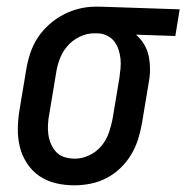

<svg xmlns="http://www.w3.org/2000/svg" viewBox="-20 -548 559 576"><path d="M203 8Q174 8 147 1.5Q120 -5 98 -20Q76 -35 61 -58Q46 -81 39.5 -107.5Q33 -134 33.5 -163Q34 -192 39 -221L59 -341Q63 -365 71 -389Q79 -413 93 -434.5Q107 -456 127 -474Q147 -492 170 -504Q193 -516 217.5 -522Q242 -528 266 -528H281L519 -520L506 -440L388 -444Q402 -432 412 -415.5Q422 -399 426 -380Q430 -361 430 -340.5Q430 -320 426 -299L406 -179Q402 -155 394.5 -131Q387 -107 374 -85Q361 -63 342 -44.5Q323 -26 300 -14Q277 -2 252 3Q227 8 203 8ZM205 -72Q226 -72 247.5 -82Q269 -92 284 -110Q299 -128 306.5 -149.5Q314 -171 318 -193L338 -313Q340 -327 341.5 -342Q343 -357 341.5 -371.5Q340 -386 335.5 -399.5Q331 -413 323 -423.5Q315 -434 302.5 -440.5Q290 -447 275 -448H261Q240 -448 218.5 -437.5Q197 -427 182 -409.5Q167 -392 159 -370.5Q151 -349 148 -327L128 -207Q125 -192 124 -176Q123 -160 125 -145Q127 -130 133 -116Q139 -102 149 -91.5Q159 -81 174 -76.5Q189 -72 204 -72Z"/></svg>

Font: Iosevka Curly Slab Medium
Style: Italic
Weight: 500
Italic angle: -9°
Monospace: yes
Designer: Belleve Invis
Foundry: Belleve Invis
Version: Version 22.1.2; ttfautohint (v1.8.4)